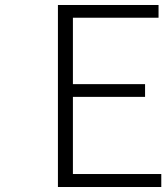

<svg xmlns="http://www.w3.org/2000/svg" viewBox="-20 -749 666 769"><path d="M212 0V-729H615V-678H272V-412H561V-361H272V-52H626V0Z"/></svg>

Font: NotoSansHansLight
Style: Regular
Weight: 300
Designer: Ryoko NISHIZUKA  (kana & ideographs); Paul D. Hunt (Latin, Greek & Cyrillic); Wenlong ZHANG  (bopomofo); Sandoll Communi
Foundry: Adobe Systems Incorporated
Version: Version 1.00;December 8, 2021;FontCreator 13.0.0.2675 64-bit